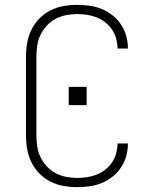

<svg xmlns="http://www.w3.org/2000/svg" viewBox="-20 -763 640 791"><path d="M297 8Q269 8 241 3Q213 -2 187.5 -15Q162 -28 142 -48.5Q122 -69 109.5 -94.5Q97 -120 92 -148Q87 -176 87 -205V-530Q87 -559 92 -587Q97 -615 109.5 -640.5Q122 -666 142 -686.5Q162 -707 187.5 -720Q213 -733 241 -738Q269 -743 297 -743Q323 -743 349 -739.5Q375 -736 399 -726Q423 -716 443.5 -700Q464 -684 478.5 -662Q493 -640 500 -615Q507 -590 507 -564Q507 -563 507 -563Q507 -563 507 -563H464Q464 -563 464 -563Q464 -563 464 -564Q464 -584 458.5 -604Q453 -624 441.5 -641Q430 -658 413.5 -671Q397 -684 378 -691.5Q359 -699 338.5 -702Q318 -705 297 -705Q275 -705 252 -700.5Q229 -696 208.5 -685Q188 -674 172.5 -657Q157 -640 147 -619.5Q137 -599 133.5 -576Q130 -553 130 -530V-205Q130 -182 133.5 -159Q137 -136 147 -115.5Q157 -95 172.5 -78Q188 -61 208.5 -50Q229 -39 252 -34.5Q275 -30 297 -30Q318 -30 338.5 -33Q359 -36 378 -43.5Q397 -51 413.5 -64Q430 -77 441.5 -94Q453 -111 458.5 -131Q464 -151 464 -171Q464 -172 464 -172Q464 -172 464 -172H507Q507 -172 507 -172Q507 -172 507 -171Q507 -145 500 -120Q493 -95 478.5 -73Q464 -51 443.5 -35Q423 -19 399 -9Q375 1 349 4.5Q323 8 297 8ZM263 -330V-405H337V-330Z"/></svg>

Font: Iosevka SS04 XLt Ex
Style: Regular
Weight: 200
Width: 7
Monospace: yes
Designer: Belleve Invis
Foundry: Belleve Invis
Version: Version 19.0.0; ttfautohint (v1.8.4)